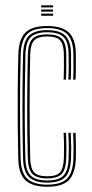

<svg xmlns="http://www.w3.org/2000/svg" viewBox="-20 -705 350 731"><path d="M159.8 6Q104.5 6 77.8 -17.8Q51 -41.5 49.5 -101.2Q48 -161.8 47.5 -229.8Q47 -297.8 47.5 -366.4Q48 -435 49.8 -497.5Q51.2 -554.2 75.9 -580.1Q100.5 -606 159.5 -606Q215.2 -606 241.6 -581.9Q268 -557.8 268.8 -498.8Q268.8 -479 268.9 -453.6Q269 -428.2 267.8 -402H258.5Q259.8 -426.2 259.8 -451.6Q259.8 -477 259.5 -498.5Q258.8 -552.2 235.6 -575.1Q212.5 -598 159.5 -598Q104.5 -598 82.4 -573.9Q60.2 -549.8 58.8 -497Q56.2 -402.8 56.2 -298.4Q56.2 -194 58.5 -101.8Q60 -46.8 84.1 -24.4Q108.2 -2 159.8 -2Q212 -2 234.8 -24.6Q257.5 -47.2 259.5 -101.5Q260.2 -122.5 260.1 -145.4Q260 -168.2 258.5 -199.2H267.8Q268.8 -173.8 269.1 -150.2Q269.5 -126.8 268.8 -101.2Q266.5 -44 241.9 -19Q217.2 6 159.8 6ZM159.8 -9.8Q111.8 -9.8 90.4 -30.9Q69 -52 67.8 -102Q66.2 -165.5 65.8 -234.9Q65.2 -304.2 65.8 -371.6Q66.2 -439 67.8 -496.5Q69 -550 91 -570.1Q113 -590.2 159.5 -590.2Q207.8 -590.2 228.8 -569.4Q249.8 -548.5 250.5 -498Q250.5 -479.5 250.6 -454.9Q250.8 -430.2 249.5 -402H240.2Q241.8 -431 241.6 -456.1Q241.5 -481.2 241.2 -498Q241 -545.2 222 -563.8Q203 -582.2 159.5 -582.2Q116.8 -582.2 97.4 -563.8Q78 -545.2 76.8 -496Q75.5 -444.5 74.8 -378Q74 -311.5 74.4 -240.2Q74.8 -169 76.5 -103.8Q77.5 -55.8 96.6 -36.8Q115.8 -17.8 159.8 -17.8Q203.5 -17.8 221.6 -36.5Q239.8 -55.2 241.2 -102Q242 -122 241.9 -145.2Q241.8 -168.5 240.2 -199.2H249.5Q251 -166 251.1 -143.8Q251.2 -121.5 250.5 -102Q248.2 -51.5 228.2 -30.6Q208.2 -9.8 159.8 -9.8ZM159.8 -25.8Q120.5 -25.8 103.6 -42.6Q86.8 -59.5 85.8 -104Q83.5 -194.2 83.6 -298.4Q83.8 -402.5 86 -495.8Q87 -540.2 103.5 -557.2Q120 -574.2 159.5 -574.2Q199 -574.2 215.5 -557.4Q232 -540.5 232.2 -497.5Q232.5 -477 232.5 -453.9Q232.5 -430.8 231.2 -402H222.2Q223.5 -431.8 223.4 -455Q223.2 -478.2 223.2 -497.2Q222.8 -535.5 209.2 -550.9Q195.8 -566.2 159.5 -566.2Q124 -566.2 109.9 -551Q95.8 -535.8 95 -495.5Q93 -411.2 92.8 -309.5Q92.5 -207.8 95 -103.8Q95.8 -64.8 109.6 -49.2Q123.5 -33.8 159.8 -33.8Q195.5 -33.8 208.8 -49.1Q222 -64.5 223.2 -103.2Q223.8 -124.2 223.8 -146.4Q223.8 -168.5 222.2 -199.2H231.2Q232.8 -168 232.9 -144.9Q233 -121.8 232.2 -102.8Q230.8 -59.5 214.9 -42.6Q199 -25.8 159.8 -25.8ZM136.8 -676.8V-684.8H182.2V-676.8ZM136.8 -660.8V-668.8H182.2V-660.8ZM136.8 -645V-653H182.2V-645Z"/></svg>

Font: Big Shoulders Inline Display Light
Style: Regular
Weight: 300
Designer: Patric King
Foundry: XO Type Co
Version: Version 1.000